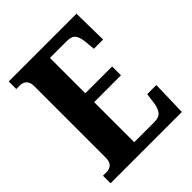

<svg xmlns="http://www.w3.org/2000/svg" viewBox="-200 -833 952 952"><g transform="rotate(-45 276.0 -357.0)"><path d="M21 0V-53H47Q67 -53 80.5 -65.5Q94 -78 94 -107V-607Q94 -636 80.5 -648.5Q67 -661 47 -661H21V-714H496L499 -530H434L430 -576Q427 -616 414 -634Q401 -652 366 -652H248V-404H436V-342H248V-61H388Q424 -61 438 -81Q452 -101 456 -138L462 -184H526L521 0Z"/></g></svg>

Font: Noto Serif ExtraCondensed ExtraBold
Style: Regular
Weight: 800
Width: 2
Designer: Monotype Design Team
Foundry: Monotype Imaging Inc.
Version: Version 2.013; ttfautohint (v1.8.4.7-5d5b)